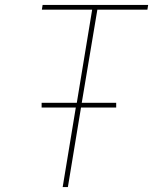

<svg xmlns="http://www.w3.org/2000/svg" viewBox="-20 -755 640 775"><path d="M233 0 286 -321H148V-340H290L352 -716H149L152 -735H578L575 -716H373L310 -340H449V-321H307L254 0Z"/></svg>

Font: Iosevka SS04 Thin Extended
Style: Italic
Weight: 100
Width: 7
Italic angle: -9°
Monospace: yes
Designer: Belleve Invis
Foundry: Belleve Invis
Version: Version 19.0.0; ttfautohint (v1.8.4)